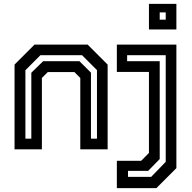

<svg xmlns="http://www.w3.org/2000/svg" viewBox="-20 -770 992 990"><path d="M55 0V-437L158 -540H432L535 -437V0H394V-368L363.5 -398.5H226.5L196 -368V0ZM111 -55H141.5V-395L202.5 -454.5H389.5L449 -395.5V-55H480V-408.5L403 -485.5H188.5L111 -408ZM582.5 200V59H708L748 18.5V-399H582.5V-540H889.5V97L786.5 200ZM640 142H759.5L834.5 64.5V-485.5H635.5V-454.5H803.5V50L744 111H640ZM748 -618V-750H889.5V-618ZM803.5 -668.5H834.5V-706H803.5Z"/></svg>

Font: Tourney SemiBold
Style: Regular
Weight: 600
Version: Version 1.015